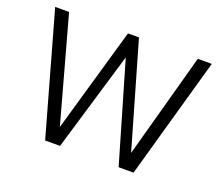

<svg xmlns="http://www.w3.org/2000/svg" viewBox="-117 -879 1219 1052"><g transform="rotate(20 493.0 -353.0)"><path d="M751 0H664L495 -579L322.5 0H235.5L37 -706.5H118L286 -97L461.5 -706.5H525.5L701.5 -97L868.5 -706.5H950Z"/></g></svg>

Font: Acari Sans
Style: Regular
Weight: 400
Designer: Alfredo Marco Pradil and Stefan Peev (font) & Cristiano Sobral (main changes)
Foundry: Alfredo Marco Pradil and Stefan Peev (font) & Cristiano Sobral (main changes)
Version: Version 1.063; ttfautohint (v1.8.3)